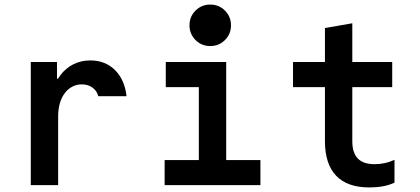

<svg xmlns="http://www.w3.org/2000/svg" viewBox="-20 -812 1840 842"><path d="M235 0V-302Q235 -333 242.5 -359Q250 -385 264 -403.5Q278 -422 297 -432Q316 -442 339 -442Q366 -442 385.5 -428Q405 -414 411 -390H535Q527 -462 484.5 -504.5Q442 -547 376 -547Q335 -547 301.5 -530Q268 -513 244.5 -482Q221 -451 208 -407.5Q195 -364 195 -311L238 -467H230V-540H115V0Z M702 0H1122V-110H972V-540H707V-430H852V-110H702ZM811 -701.1Q811 -663 837.4 -636.5Q863.8 -610 901.9 -610Q940 -610 966.5 -636.4Q993 -662.8 993 -700.9Q993 -739 966.6 -765.5Q940.2 -792 902.1 -792Q864 -792 837.5 -765.6Q811 -739.2 811 -701.1Z M1525 -193V-430H1700V-540H1525V-710L1405 -689V-540H1265V-430H1405V-193Q1405 -93 1454 -41.5Q1503 10 1600 10Q1631 10 1659 5Q1687 0 1710 -11V-111Q1688 -101 1666 -96.5Q1644 -92 1623 -92Q1573 -92 1549 -117Q1525 -142 1525 -193Z"/></svg>

Font: CommitMonoV143 ExtLt
Style: Regular
Weight: 200
Monospace: yes
Designer: Eigil Nikolajsen
Foundry: Eigil Nikolajsen
Version: Version 1.143